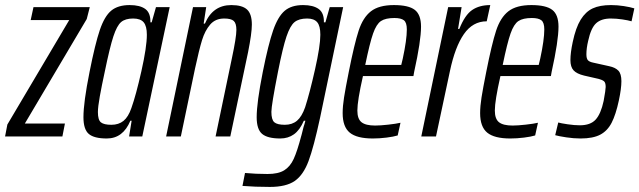

<svg xmlns="http://www.w3.org/2000/svg" viewBox="-47 -538 2521 757"><path d="M-27 0 -18 -47 226 -459H74L85 -510H307L295 -463L51 -51H209L199 0Z M282 -76Q282 -134 306 -254Q328 -365 346.5 -419.5Q365 -474 391.5 -496Q418 -518 464 -518Q505 -518 526 -502.5Q547 -487 546 -450H551L568 -510H622L514 0H462L472 -62H467Q438 8 374 8Q324 8 303 -10Q282 -28 282 -76ZM471 -112Q489 -162 510.5 -257.5Q532 -353 532 -401Q532 -435 519.5 -450Q507 -465 478 -465Q447 -465 430.5 -451Q414 -437 400 -394.5Q386 -352 366 -255Q354 -200 346.5 -158Q339 -116 339 -96Q339 -65 351 -55.5Q363 -46 392 -46Q421 -46 440 -61.5Q459 -77 471 -112Z M714 -510H766L756 -445H761Q792 -518 865 -518Q908 -518 927 -500.5Q946 -483 946 -441Q946 -407 931 -332L861 0H803L867 -307Q885 -391 885 -420Q885 -446 874.5 -455.5Q864 -465 837 -465Q802 -465 781.5 -441Q761 -417 749.5 -379.5Q738 -342 722 -268L666 0H608Z M909 195 919 144Q961 148 1008 148Q1050 148 1073.5 133.5Q1097 119 1111 88.5Q1125 58 1141 -3Q1140 2 1150 -38Q1153 -46 1157 -62H1151Q1135 -25 1112 -8.5Q1089 8 1058 8Q1008 8 986.5 -10Q965 -28 965 -76Q965 -133 989 -254Q1011 -364 1030 -418.5Q1049 -473 1075.5 -495.5Q1102 -518 1148 -518Q1188 -518 1209.5 -502.5Q1231 -487 1230 -450H1236L1253 -510H1306L1215 -74Q1190 42 1169.5 97Q1149 152 1115 175.5Q1081 199 1017 199Q958 199 909 195ZM1156 -115Q1174 -171 1195 -264Q1216 -357 1216 -401Q1216 -436 1203.5 -450.5Q1191 -465 1164 -465Q1132 -465 1114.5 -451Q1097 -437 1082.5 -394Q1068 -351 1049 -255Q1023 -123 1023 -97Q1023 -66 1034.5 -56Q1046 -46 1076 -46Q1105 -46 1124 -62Q1143 -78 1156 -115Z M1304 -92Q1304 -119 1309.5 -154Q1315 -189 1328 -254Q1350 -365 1367 -417Q1384 -469 1415.5 -493.5Q1447 -518 1506 -518Q1564 -518 1588.5 -499Q1613 -480 1613 -433Q1613 -377 1586 -255L1583 -238H1384Q1362 -141 1362 -102Q1362 -69 1378.5 -56Q1395 -43 1432 -43Q1452 -43 1483.5 -46.5Q1515 -50 1532 -54L1521 -4Q1505 1 1477 4.5Q1449 8 1423 8Q1360 8 1332 -15Q1304 -38 1304 -92ZM1535 -282 1541 -307Q1557 -381 1557 -422Q1557 -449 1545.5 -458Q1534 -467 1508 -467Q1473 -467 1455 -455Q1437 -443 1424 -406Q1411 -369 1393 -282Z M1720 -510H1773L1759 -424H1764Q1786 -479 1814.5 -498.5Q1843 -518 1886 -518L1872 -454Q1817 -454 1782 -403.5Q1747 -353 1727 -258L1672 0H1614Z M1846 -92Q1846 -119 1851.5 -154Q1857 -189 1870 -254Q1892 -365 1909 -417Q1926 -469 1957.5 -493.5Q1989 -518 2048 -518Q2106 -518 2130.5 -499Q2155 -480 2155 -433Q2155 -377 2128 -255L2125 -238H1926Q1904 -141 1904 -102Q1904 -69 1920.5 -56Q1937 -43 1974 -43Q1994 -43 2025.5 -46.5Q2057 -50 2074 -54L2063 -4Q2047 1 2019 4.5Q1991 8 1965 8Q1902 8 1874 -15Q1846 -38 1846 -92ZM2077 -282 2083 -307Q2099 -381 2099 -422Q2099 -449 2087.5 -458Q2076 -467 2050 -467Q2015 -467 1997 -455Q1979 -443 1966 -406Q1953 -369 1935 -282Z M2142 -5 2154 -55Q2164 -52 2191 -48Q2218 -44 2239 -44Q2281 -44 2301.5 -66.5Q2322 -89 2333 -140Q2341 -184 2341 -195Q2341 -212 2334.5 -217.5Q2328 -223 2313 -227L2256 -240Q2227 -247 2214.5 -260.5Q2202 -274 2202 -301Q2202 -330 2211 -372Q2223 -429 2242.5 -460.5Q2262 -492 2290 -505Q2318 -518 2362 -518Q2387 -518 2412.5 -514Q2438 -510 2454 -505L2443 -454Q2430 -458 2406.5 -461.5Q2383 -465 2361 -465Q2324 -465 2303.5 -446.5Q2283 -428 2272 -377Q2265 -348 2265 -324Q2265 -307 2271 -300.5Q2277 -294 2292 -291L2355 -277Q2379 -272 2391 -259.5Q2403 -247 2403 -218Q2403 -189 2393 -142Q2381 -86 2364.5 -54Q2348 -22 2319.5 -7Q2291 8 2242 8Q2215 8 2185.5 3.5Q2156 -1 2142 -5Z"/></svg>

Font: Saira Ultra Condensed
Style: Italic
Weight: 400
Width: 1
Italic angle: -12°
Designer: Hector Gatti with collaboration of the Omnibus-Type team
Foundry: Omnibus-Type
Version: Version 1.001; ttfautohint (v1.8)